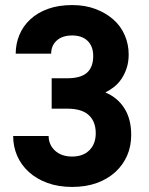

<svg xmlns="http://www.w3.org/2000/svg" viewBox="-20 -729 590 758"><path d="M265 9Q211 9 168 -6.5Q125 -22 94.5 -49.5Q64 -77 48 -113.5Q32 -150 32 -192H172Q172 -158 197 -134.5Q222 -111 265 -111Q308 -111 333 -136Q358 -161 358 -203Q358 -249 330.5 -274.5Q303 -300 245 -300H184V-420H245Q299 -420 323.5 -442Q348 -464 348 -508Q348 -546 326 -567.5Q304 -589 265 -589Q226 -589 204 -569Q182 -549 182 -517H42Q42 -556 56.5 -591Q71 -626 99.5 -652.5Q128 -679 169.5 -694Q211 -709 265 -709Q316 -709 357 -693.5Q398 -678 427.5 -652Q457 -626 472.5 -590Q488 -554 488 -514Q488 -484 480 -460Q472 -436 459.5 -417.5Q447 -399 430.5 -386Q414 -373 396 -364Q444 -344 471 -301.5Q498 -259 498 -196Q498 -152 482 -115Q466 -78 435.5 -50Q405 -22 362 -6.5Q319 9 265 9Z"/></svg>

Font: 
Style: 㨦
Weight: 700
Designer: A.Korolkova, Vitaly Kuzmin
Foundry: ParaType Ltd
Version: Version 2.000